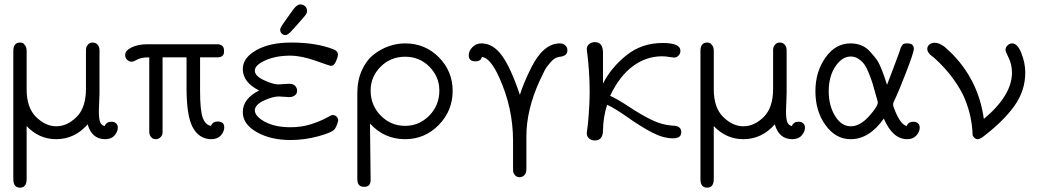

<svg xmlns="http://www.w3.org/2000/svg" viewBox="-20 -634 4764 880"><path d="M41 187V-399.9Q41 -439 71.8 -439Q77.6 -439 83.3 -437Q88.9 -435.1 95.5 -425.5Q102.1 -416 102.1 -400.9V-224.1Q102.1 -140.1 145.5 -97.7Q189 -55.2 237.8 -55.2Q287.6 -55.2 330.8 -97.7Q374 -140.1 374 -227.1V-403.8Q374 -418 380.6 -426.5Q387.2 -435.1 393.1 -437Q398.9 -439 404.8 -439Q418.9 -439 427.5 -429Q436 -418.9 436 -403.8V-206.1Q436 -192.9 434.6 -166.5Q433.1 -140.1 433.1 -127Q433.1 -86.9 439.5 -73Q445.8 -59.1 460 -56.2Q467.8 -76.2 491.2 -76.2Q503.4 -76.2 511.7 -69.1Q520 -62 520 -48.8Q520 -30.8 505.1 -13.4Q490.2 3.9 461.9 3.9Q400.9 3.9 381.8 -64Q321.8 3.9 237.8 3.9Q158.7 3.9 102.1 -56.2V186Q102.1 226.1 71.8 226.1Q41 226.1 41 187Z M553.7 -381.8Q553.7 -402.8 583.7 -417Q613.8 -431.2 654.8 -431.2H975.1Q1007.3 -431.2 1006.8 -400.9Q1008.8 -371.1 976.1 -371.1H897V-217.8Q897 -127 909.4 -94Q921.9 -61 946.8 -57.1Q947.8 -58.1 949.2 -61.5Q950.7 -64.9 953.4 -67.9Q956.1 -70.8 961.9 -74Q967.8 -77.1 977.1 -77.1Q1007.8 -77.1 1007.8 -50.8Q1007.8 -30.8 992.4 -13.4Q977.1 3.9 948.7 3.9Q891.6 3.9 861.8 -53.2Q835 -106.4 835 -231V-371.1H725.1V-30.8Q726.1 -15.6 716.6 -5.9Q707 3.9 693.8 3.9Q688 3.9 682.4 2Q676.8 0 670.4 -8.5Q664.1 -17.1 664.1 -30.8V-371.1Q627 -371.1 609.4 -361.1Q591.8 -351.1 584 -351.1Q571.8 -351.1 562.7 -359.9Q553.7 -368.7 553.7 -381.8Z M1092.8 -120.1Q1092.8 -182.1 1168 -219.2Q1092.8 -256.3 1092.8 -317.9Q1092.8 -368.7 1154.3 -403.8Q1215.8 -439 1314.9 -439Q1428.7 -439 1507.8 -408.2Q1528.8 -400.4 1528.8 -383.8Q1528.8 -372.6 1519.8 -352.3Q1510.7 -332 1496.6 -332Q1492.7 -332 1426.8 -355.5Q1360.8 -378.9 1309.6 -378.9Q1244.6 -378.9 1196.3 -357.4Q1147.9 -335.9 1147.9 -310.1Q1147.9 -286.1 1189.5 -266.6Q1231 -247.1 1255.9 -247.1Q1261.7 -247.1 1278.8 -248.5Q1295.9 -250 1303.7 -250Q1325.7 -250 1333.7 -239.5Q1341.8 -229 1341.8 -219.2Q1341.8 -213.4 1339.8 -207.3Q1337.9 -201.2 1328.9 -195.1Q1319.8 -189 1304.7 -189Q1297.9 -189 1281.7 -190.4Q1265.6 -191.9 1257.8 -191.9Q1230 -191.9 1189 -172.9Q1147.9 -153.8 1147.9 -127Q1149.9 -99.1 1195.8 -75Q1241.7 -50.8 1311 -50.8Q1362.8 -50.8 1406.2 -64.9Q1449.7 -79.1 1474.4 -93Q1499 -106.9 1504.9 -106.9Q1514.6 -106.9 1522.2 -99.9Q1529.8 -92.8 1529.8 -83Q1529.8 -77.1 1524.4 -63Q1519 -48.8 1514.6 -43Q1503.4 -26.9 1439.2 -9.5Q1375 7.8 1312 7.8Q1220.2 7.8 1156.5 -28.6Q1092.8 -64.9 1092.8 -120.1ZM1264.2 -497.1Q1264.2 -503.9 1270.5 -514.4Q1276.9 -524.9 1324.2 -590.8Q1341.3 -613.8 1356.9 -613.8Q1369.1 -613.8 1378.2 -605.5Q1387.2 -597.2 1387.2 -584Q1387.2 -581.1 1386.7 -578.1Q1386.2 -575.2 1385 -572.5Q1383.8 -569.8 1380.9 -565.9Q1377.9 -562 1375 -558.6Q1372.1 -555.2 1366 -548.1Q1359.9 -541 1354 -534.4Q1348.1 -527.8 1338.1 -516.4Q1328.1 -504.9 1317.9 -494.1Q1299.8 -473.1 1288.1 -473.1Q1278.3 -473.1 1271.2 -480.2Q1264.2 -487.3 1264.2 -497.1Z M1617.7 187V-207Q1617.7 -265.1 1638.2 -311Q1658.7 -356.9 1691.7 -383.1Q1724.6 -409.2 1761.7 -422.1Q1798.8 -435.1 1836.9 -435.1Q1928.7 -435.1 1991.7 -371.1Q2054.7 -307.1 2054.7 -217.8Q2054.7 -126 1990.7 -61Q1926.8 3.9 1836.9 3.9Q1740.7 3.9 1675.8 -67.9L1678.7 189.9Q1678.7 222.2 1650.9 222.2H1647.9Q1617.7 222.2 1617.7 187ZM1678.7 -219.2Q1678.7 -151.4 1725.1 -104.2Q1771.5 -57.1 1836.9 -57.1Q1900.9 -57.1 1947.3 -104Q1993.7 -150.9 1993.7 -219.2Q1993.7 -282.2 1948.2 -328.1Q1902.8 -374 1836.9 -374Q1770 -374 1724.4 -328.1Q1678.7 -282.2 1678.7 -219.2Z M2128.4 -379.9Q2128.4 -400.9 2145.5 -418Q2162.6 -435.1 2186.5 -435.1Q2239.7 -435.1 2280.3 -379.6Q2320.8 -324.2 2362.8 -199.2Q2378.9 -252.4 2415.5 -325.2Q2470.7 -435.1 2546.4 -435.1Q2561.5 -435.1 2571 -426Q2580.6 -417 2580.6 -403.8Q2580.6 -395 2577.1 -388.9Q2573.7 -382.8 2567.6 -379.9Q2561.5 -377 2556.6 -375.5Q2551.8 -374 2546.4 -374L2541.5 -373Q2522.5 -370.1 2504.2 -349.6Q2485.8 -329.1 2476.8 -312Q2467.8 -294.9 2453.6 -264.2Q2392.6 -131.3 2392.6 -8.8V143.1Q2391.6 162.1 2382.1 170.2Q2372.6 178.2 2361.8 178.2Q2349.6 178.2 2342 170.7Q2334.5 163.1 2332.5 154.8Q2331.5 151.9 2331.5 132.8V12.2Q2331.5 -138.7 2268.6 -277.8Q2228.5 -367.7 2189.5 -373Q2188.5 -372.1 2187 -368.7Q2185.5 -365.2 2183.6 -362.1Q2181.6 -358.9 2175.5 -356Q2169.4 -353 2160.6 -353H2158.7Q2128.4 -353 2128.4 -379.9Z M2669.4 -23.9Q2669.4 -23.9 2670.4 -34.2Q2672.4 -45.4 2674.3 -63.2Q2676.3 -81.1 2678 -103.5Q2679.7 -126 2681.2 -156.5Q2682.6 -187 2682.6 -216.8Q2682.6 -262.7 2679.4 -307.4Q2676.3 -352.1 2672.9 -377.9Q2669.4 -403.8 2669.4 -407.2Q2669.4 -423.3 2680.4 -432.1Q2691.4 -440.9 2706.5 -440.9Q2743.7 -440.9 2743.7 -392.1V-251Q2780.8 -324.2 2851.1 -380.6Q2921.4 -437 3017.6 -437Q3098.6 -437 3098.6 -400.9Q3098.6 -388.7 3090.1 -379.4Q3081.5 -370.1 3069.3 -370.1Q3065.4 -370.1 3047.4 -373Q3029.3 -376 3014.6 -376Q2941.4 -376 2879.9 -330.1Q2818.4 -284.2 2776.4 -194.8Q2810.5 -179.7 2864.5 -143.8Q2918.5 -107.9 2966.6 -84.5Q3014.6 -61 3063.5 -58.1Q3102.5 -58.1 3102.5 -27.8Q3102.5 0 3064.5 0Q3019.5 0 2968 -27.1Q2916.5 -54.2 2856.9 -96.2Q2797.4 -138.2 2762.7 -153.8Q2744.6 -97.7 2743.7 -37.1Q2743.7 9.8 2706.5 9.8Q2691.4 9.8 2680.4 1Q2669.4 -7.8 2669.4 -23.9Z M3190.4 187V-399.9Q3190.4 -439 3221.2 -439Q3227.1 -439 3232.7 -437Q3238.3 -435.1 3244.9 -425.5Q3251.5 -416 3251.5 -400.9V-224.1Q3251.5 -140.1 3294.9 -97.7Q3338.4 -55.2 3387.2 -55.2Q3437 -55.2 3480.2 -97.7Q3523.4 -140.1 3523.4 -227.1V-403.8Q3523.4 -418 3530 -426.5Q3536.6 -435.1 3542.5 -437Q3548.3 -439 3554.2 -439Q3568.4 -439 3576.9 -429Q3585.4 -418.9 3585.4 -403.8V-206.1Q3585.4 -192.9 3584 -166.5Q3582.5 -140.1 3582.5 -127Q3582.5 -86.9 3588.9 -73Q3595.2 -59.1 3609.4 -56.2Q3617.2 -76.2 3640.6 -76.2Q3652.8 -76.2 3661.1 -69.1Q3669.4 -62 3669.4 -48.8Q3669.4 -30.8 3654.5 -13.4Q3639.6 3.9 3611.3 3.9Q3550.3 3.9 3531.2 -64Q3471.2 3.9 3387.2 3.9Q3308.1 3.9 3251.5 -56.2V186Q3251.5 226.1 3221.2 226.1Q3190.4 226.1 3190.4 187Z M3717.3 -215.8Q3717.3 -304.7 3763.2 -369.9Q3809.1 -435.1 3878.4 -435.1Q3905.3 -435.1 3927.7 -426Q3950.2 -417 3967.3 -397.9Q3984.4 -378.9 3995.8 -364Q4007.3 -349.1 4018.8 -320.6Q4030.3 -292 4033.7 -281Q4037.1 -270 4045.4 -245.1Q4055.2 -270 4064.2 -293.9Q4073.2 -317.9 4079.3 -334Q4085.4 -350.1 4090.8 -365Q4096.2 -379.9 4099.9 -389.4Q4103.5 -398.9 4106 -407.5Q4108.4 -416 4110.8 -419.9Q4113.3 -423.8 4115.7 -427.5Q4118.2 -431.2 4121.3 -432.6Q4124.5 -434.1 4127.9 -434.6Q4131.3 -435.1 4136.2 -435.1H4139.2Q4168 -435.1 4168.5 -410.2Q4168.5 -394 4132.8 -302Q4097.2 -210 4076.2 -167Q4071.3 -157.2 4075.2 -145Q4103 -65.9 4135.3 -56.2Q4143.1 -76.2 4166.5 -76.2Q4178.7 -76.2 4187 -69.1Q4195.3 -62 4195.3 -48.8Q4195.3 -29.8 4179.9 -12.9Q4164.6 3.9 4138.2 3.9Q4071.3 3.9 4031.2 -89.8H4030.3Q3963.4 4.4 3878.4 3.9Q3810.5 3.9 3763.9 -60.1Q3717.3 -124 3717.3 -215.8ZM3778.3 -215.8Q3778.3 -149.9 3807.4 -102.5Q3836.4 -55.2 3879.4 -55.2Q3921.4 -55.2 3962.4 -100.6Q4003.4 -146 4003.4 -165Q4003.4 -168 3994.1 -199.2Q3984.4 -235.4 3978.8 -253.2Q3973.1 -271 3962.2 -298.6Q3951.2 -326.2 3940.7 -340.1Q3930.2 -354 3914.3 -364.5Q3898.4 -375 3879.4 -375Q3839.4 -375 3808.8 -329.3Q3778.3 -283.7 3778.3 -215.8Z M4230 -409.2Q4230 -422.4 4240 -430.2Q4250 -438 4264.2 -438Q4277.3 -438 4290.8 -430.9Q4304.2 -423.8 4310.3 -418.5Q4316.4 -413.1 4333 -397.9Q4463.9 -272 4489.3 -88.9Q4618.2 -196.8 4618.2 -300.8Q4618.2 -337.9 4603.3 -368.4Q4588.4 -398.9 4588.4 -403.8Q4588.4 -417 4597.9 -426Q4607.4 -435.1 4619.1 -435.1Q4644 -435.1 4661.6 -389.6Q4679.2 -344.2 4679.2 -301.8Q4679.2 -217.8 4628.2 -147Q4577.1 -76.2 4481.4 -3.9Q4469.2 3.9 4460.4 3.9Q4447.3 3.9 4438 -13.2Q4438 -14.2 4436.5 -38.6Q4435.1 -63 4428.2 -96.9Q4421.4 -130.9 4404.8 -174.3Q4388.2 -217.8 4350.6 -270.5Q4313 -323.2 4259.3 -371.1Q4258.3 -372.1 4252.7 -376Q4247.1 -379.9 4242.7 -384Q4238.3 -388.2 4234.1 -395.3Q4230 -402.3 4230 -409.2Z"/></svg>

Font: CMU Typewriter Text
Style: Light
Weight: 200
Version: Version 0.7.0